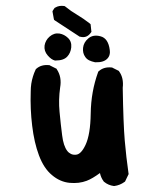

<svg xmlns="http://www.w3.org/2000/svg" viewBox="-20 -618 540 650"><path d="M365.2 11.7Q346.7 9.3 332.5 -2.4L331.5 -2.9L331.1 -3.9Q326.2 -10.3 323 -17.6Q319.8 -24.9 318.4 -32.2Q305.7 -22.9 294.7 -16.4Q283.7 -9.8 273.4 -5.9Q247.6 3.9 215.8 1Q199.7 -0.5 184.6 -7.1Q169.4 -13.7 155.8 -25.4Q128.4 -47.9 111.8 -92.3Q95.7 -135.3 88.9 -192.4Q82 -248.5 84 -307.6Q84 -321.8 85.9 -334.5Q87.9 -347.2 91.6 -359.1Q95.2 -371.1 100.6 -382.3L101.6 -384.3L103 -385.3Q119.6 -399.9 145.5 -397.5H147.5L148.9 -396.5L168.5 -386.7L170.9 -385.7L172.4 -383.3Q189.9 -356.9 183.6 -321.8Q177.7 -279.8 181.6 -239.3Q185.5 -197.3 190.4 -159.7Q194.8 -124 207.5 -107.4Q210.4 -103.5 213.6 -101.1Q216.8 -98.6 220.2 -96.9Q223.6 -95.2 227.8 -94.5Q231.9 -93.8 236.8 -94.2Q254.4 -95.2 269.5 -127.4Q277.8 -145 282.2 -171.6Q286.6 -198.2 287.1 -233.4Q288.1 -307.6 312 -373.5L313 -376L314.9 -377.4Q331.5 -392.1 357.4 -389.6H359.4L360.8 -388.7L380.4 -378.9L382.3 -377.9L383.8 -375.5Q399.4 -353.5 395.5 -320.8Q397.5 -198.2 402.3 -142.6Q407.2 -85.9 415 -31.7L415.5 -28.8L414.1 -25.9L404.3 -5.4L403.3 -3.4L401.4 -2Q385.7 9.3 367.2 11.7H366.2ZM301.8 -407.2Q290 -409.7 281.7 -413.8Q273.4 -418 268.6 -425.3Q259.3 -438 261.2 -456.1Q263.2 -474.6 278.8 -487.8Q295.4 -502 320.3 -495.1Q346.7 -488.3 351.6 -448.7Q352.1 -444.8 352.1 -440.9Q351.6 -428.7 344.7 -420.9Q337.9 -413.1 327.4 -409.9Q316.9 -406.7 303.2 -407.2H302.7ZM166 -413.1Q153.8 -416 141.6 -430.2Q128.4 -445.3 130.9 -463.9Q132.3 -472.7 136.5 -480.2Q140.6 -487.8 147.9 -494.1Q163.1 -507.3 181.6 -504.4Q197.8 -501.5 210 -489.7Q223.1 -477.5 221.2 -457.5Q219.2 -439 208 -426.8Q195.8 -413.1 168 -413.1H167ZM248.5 -494.6 166.5 -548.3 163.1 -550.8 162.1 -554.7 158.2 -576.2 157.7 -580.1 159.7 -583.5 163.6 -589.4 165 -591.3 167 -592.3Q179.7 -600.1 196.8 -597.7L199.2 -597.2L201.2 -595.7Q220.2 -580.1 241.2 -567.9Q263.2 -554.7 283.2 -539.1L286.6 -536.1L287.1 -532.2L289.1 -513.7L289.6 -510.3L287.1 -506.8Q273.4 -487.8 251.5 -493.7H250Z"/></svg>

Font: NaikaiFont
Style: Bold
Weight: 700
Version: Version 1.89